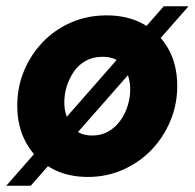

<svg xmlns="http://www.w3.org/2000/svg" viewBox="-26 -553 621 612"><path d="M254 11Q187 11 136.5 -17.5Q86 -46 57.5 -97.5Q29 -149 29 -216Q29 -275 50.5 -327Q72 -379 110.5 -419Q149 -459 201 -481.5Q253 -504 314 -504Q382 -504 432.5 -475.5Q483 -447 511 -396.5Q539 -346 539 -279Q539 -220 517 -167.5Q495 -115 456.5 -75Q418 -35 366 -12Q314 11 254 11ZM268 -121Q297 -121 319.5 -134Q342 -147 357.5 -168.5Q373 -190 381 -216Q389 -242 389 -268Q389 -309 368.5 -340.5Q348 -372 301 -372Q271 -372 248 -359.5Q225 -347 210 -325.5Q195 -304 187 -278.5Q179 -253 179 -227Q179 -186 200.5 -153.5Q222 -121 268 -121ZM-6 39 496 -533H575L72 39Z"/></svg>

Font: Hanken Grotesk Black
Style: Italic
Weight: 900
Italic angle: -8°
Designer: Alfredo Marco Pradil
Foundry: Hanken Design Co.
Version: Version 3.013